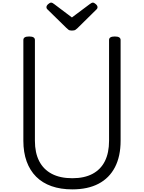

<svg xmlns="http://www.w3.org/2000/svg" viewBox="-20 -1424 1097 1463"><path d="M531 19Q442 19 372.5 -5.5Q303 -30 255.5 -77.5Q208 -125 183 -194Q158 -263 158 -351V-1119Q158 -1133 169 -1139.5Q180 -1146 202 -1146Q224 -1146 235 -1139.5Q246 -1133 246 -1119V-351Q246 -260 278.5 -196.5Q311 -133 374.5 -99.5Q438 -66 531 -66Q623 -66 685.5 -99.5Q748 -133 779.5 -196.5Q811 -260 811 -351V-1119Q811 -1133 822 -1139.5Q833 -1146 855 -1146Q899 -1146 899 -1119V-351Q899 -233 856 -150Q813 -67 731 -24Q649 19 531 19ZM688 -1404Q697 -1404 710 -1392.5Q723 -1381 723 -1370Q723 -1368 722.5 -1364Q722 -1360 717 -1354L572 -1211Q565 -1205 556.5 -1198Q548 -1191 528 -1191Q509 -1191 501 -1198Q493 -1205 486 -1211L340 -1354Q335 -1360 334.5 -1364Q334 -1368 334 -1370Q334 -1381 347 -1392.5Q360 -1404 369 -1404Q376 -1404 381.5 -1400.5Q387 -1397 394 -1392L528 -1291L663 -1392Q671 -1397 676 -1400.5Q681 -1404 688 -1404Z"/></svg>

Font: Playwrite BR
Style: Regular
Weight: 400
Designer: Veronika Burian, José Scaglione
Foundry: TypeTogether
Version: Version 1.002